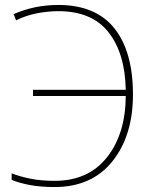

<svg xmlns="http://www.w3.org/2000/svg" viewBox="-20 -744 614 774"><path d="M215 -699Q350 -699 417 -614.5Q484 -530 487 -382H113V-357H487Q486 -204 411 -109.5Q336 -15 200 -15Q146 -15 103.5 -23.5Q61 -32 27 -45V-19Q58 -6 101 2Q144 10 200 10Q350 10 433 -93.5Q516 -197 516 -363Q516 -536 441 -630Q366 -724 215 -724Q119 -724 35 -687L45 -662Q85 -682 129.5 -690.5Q174 -699 215 -699Z"/></svg>

Font: Noto Sans Display Thin
Style: Regular
Weight: 250
Designer: Monotype Design Team
Foundry: Monotype Imaging Inc.
Version: Version 1.900